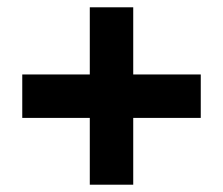

<svg xmlns="http://www.w3.org/2000/svg" viewBox="-20 -589 612 526"><path d="M226 -266V-83H345V-266H530V-385H345V-569H226V-385H41V-266Z"/></svg>

Font: Noto Sans Telugu ExtraBold
Style: Regular
Weight: 800
Designer: Jelle Bosma - Monotype Design Team
Foundry: Monotype Imaging Inc.
Version: Version 2.005